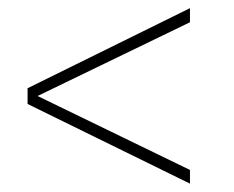

<svg xmlns="http://www.w3.org/2000/svg" viewBox="-20 -568 574 470"><path d="M445 -118.5 47.5 -313.5V-352L445 -548V-513.5L72 -333L445 -152Z"/></svg>

Font: League Spartan Thin
Style: Regular
Weight: 100
Foundry: The League of Moveable Type
Version: Version 2.002